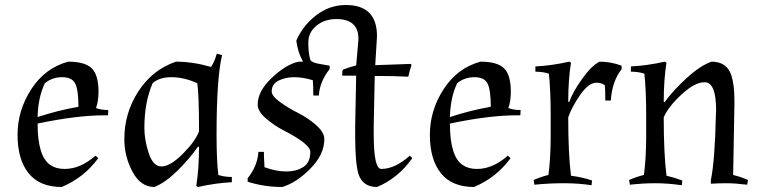

<svg xmlns="http://www.w3.org/2000/svg" viewBox="-20 -731 3039 766"><path d="M238 -57Q301 -57 361 -110L372 -100Q315 -22 226 15Q138 15 94 -40Q50 -95 50 -193Q50 -291 105 -375.5Q160 -460 252 -485Q319 -485 346 -458.5Q373 -432 373 -365Q373 -327 363 -300Q384 -292 412 -292L411 -271Q405 -271 398 -271Q286 -271 130 -238Q130 -105 182 -72Q204 -57 238 -57ZM159 -399Q132 -343 130 -264Q212 -291 293 -305Q293 -371 280.5 -397Q268 -423 228 -423Q188 -423 159 -399Z M476 -176Q476 -280 532 -366.5Q588 -453 682 -485Q749 -485 822 -464Q836 -485 845 -517L866 -511Q844 -421 844 -193Q844 -91 851 -33Q875 -25 905 -25V-4Q841 -1 770 15L763 11Q774 -58 774 -145L770 -146Q735 -96 687 -49Q639 -2 596 15Q541 15 508.5 -46Q476 -107 476 -176ZM556 -221Q556 -172 573.5 -119.5Q591 -67 624 -67Q659 -67 709 -117Q759 -167 774 -207Q774 -356 767 -399Q714 -423 664.5 -423Q615 -423 589 -399Q556 -323 556 -221Z M1033 -110 1035 -68V-64Q1081 -47 1122 -47Q1163 -47 1190.5 -65Q1218 -83 1218 -125Q1218 -156 1113 -210Q1074 -230 1041 -258.5Q1008 -287 1008 -314Q1008 -367 1064.5 -420.5Q1121 -474 1171 -485H1189Q1169 -519 1162 -569Q1189 -630 1242 -670.5Q1295 -711 1360 -711Q1484 -711 1484 -587Q1484 -578 1483 -568L1477 -471L1618 -476L1622 -472Q1615 -454 1609 -425Q1558 -428 1475 -428L1471 -230Q1471 -212 1471 -195Q1471 -57 1501 -57Q1556 -57 1615 -110L1625 -100Q1567 -19 1484 15Q1427 15 1410 -37Q1397 -81 1397 -189Q1397 -208 1397 -230L1401 -429H1347L1345 -431Q1345 -447 1348 -453Q1370 -462 1401 -470L1409 -561Q1410 -569 1410 -576Q1410 -655 1322 -655Q1275 -655 1242.5 -628.5Q1210 -602 1210 -561Q1210 -520 1218 -492Q1224 -481 1255 -476L1295 -469V-455Q1256 -407 1252 -350H1230Q1230 -389 1228 -411Q1189 -423 1154 -423Q1119 -423 1091.5 -409.5Q1064 -396 1064 -366Q1064 -348 1097 -324Q1130 -300 1169 -280.5Q1208 -261 1241 -232Q1274 -203 1274 -176Q1274 -115 1218.5 -58.5Q1163 -2 1106 15Q1034 15 968 -6V-20Q1007 -68 1011 -125H1033Z M1883 -57Q1946 -57 2006 -110L2017 -100Q1960 -22 1871 15Q1783 15 1739 -40Q1695 -95 1695 -193Q1695 -291 1750 -375.5Q1805 -460 1897 -485Q1964 -485 1991 -458.5Q2018 -432 2018 -365Q2018 -327 2008 -300Q2029 -292 2057 -292L2056 -271Q2050 -271 2043 -271Q1931 -271 1775 -238Q1775 -105 1827 -72Q1849 -57 1883 -57ZM1804 -399Q1777 -343 1775 -264Q1857 -291 1938 -305Q1938 -371 1925.5 -397Q1913 -423 1873 -423Q1833 -423 1804 -399Z M2340 8Q2289 0 2229 0Q2169 0 2112 6L2109 -13Q2139 -26 2168 -33Q2177 -101 2177 -190V-274Q2177 -366 2170 -437Q2146 -445 2116 -445V-466Q2180 -469 2251 -485L2258 -481Q2247 -412 2247 -325L2251 -324Q2265 -364 2302.5 -416.5Q2340 -469 2372 -485Q2417 -485 2460 -469V-455Q2422 -407 2417 -330H2395Q2395 -369 2393 -391Q2380 -401 2359 -401Q2329 -401 2295.5 -353.5Q2262 -306 2247 -263Q2247 -118 2258 -30Q2308 -23 2342 -11Z M2837 -291Q2837 -403 2791 -403Q2752 -403 2699 -354Q2646 -305 2628 -263Q2628 -118 2639 -30Q2666 -24 2702 -11L2700 8Q2644 0 2594 0Q2544 0 2493 6L2490 -13Q2520 -26 2549 -33Q2558 -101 2558 -190V-274Q2558 -366 2551 -437Q2527 -445 2497 -445V-466Q2561 -469 2632 -485L2639 -481Q2628 -412 2628 -325L2632 -324Q2666 -371 2720.5 -420.5Q2775 -470 2819 -485Q2880 -485 2898 -430Q2910 -391 2910 -334Q2910 -325 2910 -314L2905 -33Q2934 -26 2964 -13L2961 6Q2913 0 2879.5 0Q2846 0 2816 2V-12Q2832 -90 2836 -269Q2837 -279 2837 -291Z"/></svg>

Font: Almendra
Style: Regular
Weight: 400
Designer: Ana Sanfelippo
Foundry: Ana Sanfelippo
Version: Version 1.004